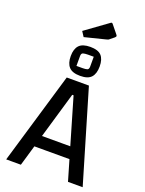

<svg xmlns="http://www.w3.org/2000/svg" viewBox="-189 -1141 929 1229"><g transform="rotate(20 275.5 -526.5)"><path d="M15 0 200 -625H351L536 0H436L280 -533H271L115 0ZM107 -140V-219H446V-140ZM276 -664Q223 -664 200 -689Q177 -714 177 -763Q177 -812 200 -836.5Q223 -861 276 -861Q329 -861 351.5 -836.5Q374 -812 374 -763Q374 -714 351.5 -689Q329 -664 276 -664ZM233 -716H275Q294 -716 305.5 -719.5Q317 -723 317 -742V-809H278Q258 -809 245.5 -805.5Q233 -802 233 -784ZM213 -905 191 -939 343 -1049Q348 -1053 351 -1053Q355 -1053 359 -1048L402 -995Q409 -987 409 -983Q409 -978 402 -972L375 -950Q371 -946 366.5 -944Q362 -942 353 -940Z"/></g></svg>

Font: Changa
Style: Regular
Weight: 400
Designer: Eduardo Rodriguez Tunni
Foundry: Eduardo Rodriguez Tunni
Version: Version 3.003